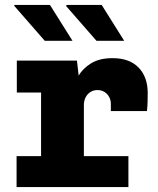

<svg xmlns="http://www.w3.org/2000/svg" viewBox="-20 -756 640 776"><path d="M146 0V-382H48V-511H291L298 -450Q314 -479 348 -500Q382 -521 435 -521Q503 -521 540 -483Q577 -445 577 -380Q577 -362 576.5 -344Q576 -326 574 -307H428V-336Q428 -352 421 -364.5Q414 -377 402 -384.5Q390 -392 374 -392Q357 -392 344.5 -383.5Q332 -375 325.5 -361.5Q319 -348 319 -331V0ZM47 0V-125H499V0ZM370 -591 246 -733 252 -736H391L482 -591ZM161 -591 37 -733 39 -736H182L273 -591Z"/></svg>

Font: Chivo Mono ExtraBold
Style: Regular
Weight: 800
Monospace: yes
Designer: Hector Gatti
Foundry: Omnibus-Type
Version: Version 1.008